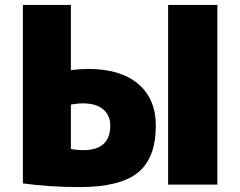

<svg xmlns="http://www.w3.org/2000/svg" viewBox="-20 -750 976 780"><path d="M663 0V-730H863V0ZM73 -730H268V-465Q305 -470 338 -470Q470 -470 541.5 -409Q613 -348 613 -240Q613 -108 540.5 -49Q468 10 303 10Q181 10 73 -5ZM268 -325V-145Q293 -140 318 -140Q428 -140 428 -240Q428 -281 399.5 -305.5Q371 -330 318 -330Q293 -330 268 -325Z"/></svg>

Font: M PLUS 1p Black
Style: Regular
Weight: 900
Version: Version 1.061